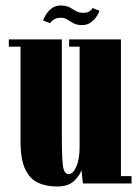

<svg xmlns="http://www.w3.org/2000/svg" viewBox="-20 -666 508 697"><path d="M187 11Q148 11 118.2 -2.5Q88.5 -16 71.5 -51.8Q54.5 -87.5 54.5 -154V-496.5H12V-523H204.5V-171.5Q204.5 -90 208.8 -62Q213 -34 229.5 -34Q245 -34 257 -61Q269 -88 269 -133V-496.5H231V-523H419V-26.5H457.5V0H281L275.5 -49Q271 -31 249.8 -10Q228.5 11 187 11ZM278 -575Q258.5 -575 246.8 -581.5Q235 -588 225 -594.8Q215 -601.5 201.5 -601.5Q183.5 -601.5 173.8 -594Q164 -586.5 162 -582L136.5 -591.5Q139 -600 146.8 -612.8Q154.5 -625.5 167.8 -635.8Q181 -646 199.5 -646Q220.5 -646 232.8 -639.2Q245 -632.5 255.5 -626Q266 -619.5 281.5 -619.5Q298.5 -619.5 306.2 -625.8Q314 -632 316 -637L341 -627Q339.5 -620.5 331.8 -608Q324 -595.5 310.5 -585.2Q297 -575 278 -575Z"/></svg>

Font: Imbue 50pt Black
Style: Regular
Weight: 900
Designer: Tyler Finck
Foundry: Etcetera Type Company
Version: Version 1.102; ttfautohint (v1.8.3)